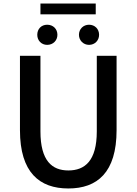

<svg xmlns="http://www.w3.org/2000/svg" viewBox="-20 -1053 773 1087"><path d="M367 14C530 14 640 -76 640 -316V-737H528V-309C528 -142 460 -88 367 -88C275 -88 209 -142 209 -309V-737H93V-316C93 -76 204 14 367 14ZM247 -799C281 -799 305 -824 305 -856C305 -889 281 -913 247 -913C214 -913 191 -889 191 -856C191 -824 214 -799 247 -799ZM209 -972H522V-1033H209ZM484 -799C517 -799 541 -824 541 -856C541 -889 517 -913 484 -913C452 -913 427 -889 427 -856C427 -824 452 -799 484 -799Z"/></svg>

Font: Noto Sans CJK SC Medium
Style: Regular
Weight: 500
Designer: Ryoko NISHIZUKA 西塚涼子 (kana, bopomofo & ideographs); Paul D. Hunt (Latin, Greek & Cyrillic); Sandoll Communications 산돌커뮤니
Foundry: Adobe
Version: Version 2.004;hotconv 1.0.118;makeotfexe 2.5.65603